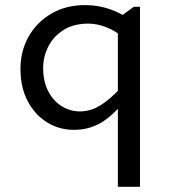

<svg xmlns="http://www.w3.org/2000/svg" viewBox="-20 -493 654 743"><path d="M436.1 230V-421.9L497.5 -466.6H521.7V230ZM59.2 -226.4Q59.2 -295.2 90.5 -351.1Q121.9 -407 178.4 -440.1Q234.9 -473.3 309.8 -473.3Q358.9 -473.3 405.4 -457.5Q452 -441.7 496.1 -407.5L468.4 -340.5Q427 -373.9 391.3 -387.7Q355.5 -401.6 322.2 -401.6Q264.7 -401.6 225.7 -376.8Q186.7 -352.1 166.9 -312.9Q147 -273.8 147 -229.1Q147 -177.7 166.6 -140.1Q186.1 -102.5 218.8 -82.1Q251.6 -61.8 289.7 -61.8Q314.3 -61.8 339 -70.8Q363.6 -79.8 392.8 -102.4Q422.1 -125 460.7 -167.3L453.3 -90.8Q404.5 -34.7 361.1 -12.6Q317.7 9.5 266.3 9.5Q209.3 9.5 162.4 -19.3Q115.6 -48.2 87.4 -101.2Q59.2 -154.2 59.2 -226.4Z"/></svg>

Font: Intel One Mono Light
Style: Regular
Weight: 300
Monospace: yes
Designer: Fred Shallcrass
Foundry: Frere-Jones Type LLC
Version: Version 1.004